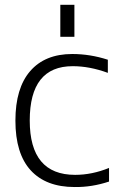

<svg xmlns="http://www.w3.org/2000/svg" viewBox="-20 -754 532 785"><path d="M226.6 -603.5V-734.4H284.2V-603.5ZM287.1 -39.1Q356.4 -39.1 425.8 -67.4V-11.7Q355.5 11.7 285.2 10.7Q168 10.7 105.5 -57.6Q43 -126 43 -260.7Q43 -393.6 103.5 -463.4Q164.1 -533.2 275.4 -533.2Q348.6 -533.2 420.9 -509.8V-456.1Q346.7 -483.4 277.3 -483.4Q101.6 -483.4 101.6 -261.2Q101.6 -39.1 287.1 -39.1Z"/></svg>

Font: Gen Shin Gothic Light
Style: Regular
Weight: 200
Designer: [Source Han Sans]
Ryoko NISHIZUKA  (kana & ideographs); Paul D. Hunt (Latin, Greek & Cyrillic); Wenlong ZHANG  (bopomofo
Version: Version 1.002.20150607